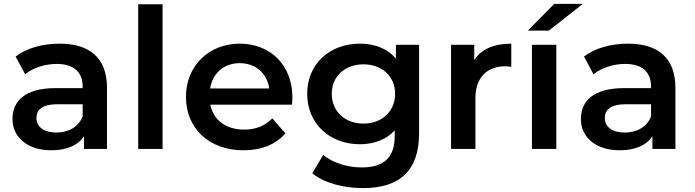

<svg xmlns="http://www.w3.org/2000/svg" viewBox="-20 -764 3563 985"><path d="M286 -540C200 -540 117 -518 60 -474L109 -383C149 -416 211 -436 271 -436C360 -436 404 -393 404 -320V-312H266C104 -312 44 -242 44 -153C44 -60 121 7 243 7C323 7 381 -19 411 -65V0H529V-313C529 -467 440 -540 286 -540ZM269 -84C205 -84 167 -113 167 -158C167 -197 190 -229 275 -229H404V-167C383 -112 330 -84 269 -84Z M689 0H814V-742H689Z M1480 -264C1480 -431 1366 -540 1210 -540C1051 -540 934 -426 934 -267C934 -108 1050 7 1229 7C1321 7 1396 -23 1444 -80L1377 -157C1339 -118 1292 -99 1232 -99C1139 -99 1074 -149 1059 -227H1478C1479 -239 1480 -254 1480 -264ZM1210 -440C1292 -440 1351 -387 1361 -310H1058C1070 -388 1129 -440 1210 -440Z M2011 -534V-463C1967 -516 1901 -540 1826 -540C1673 -540 1556 -438 1556 -283C1556 -128 1673 -24 1826 -24C1898 -24 1961 -47 2005 -95V-67C2005 41 1953 95 1835 95C1761 95 1685 70 1638 31L1582 125C1643 175 1742 201 1842 201C2029 201 2130 113 2130 -81V-534ZM1845 -130C1750 -130 1682 -192 1682 -283C1682 -373 1750 -434 1845 -434C1939 -434 2007 -373 2007 -283C2007 -192 1939 -130 1845 -130Z M2413 -456V-534H2294V0H2419V-259C2419 -368 2479 -424 2574 -424C2583 -424 2592 -423 2603 -421V-540C2514 -540 2449 -512 2413 -456Z M2688 -607H2796L2970 -744H2823ZM2709 0H2834V-534H2709Z M3202 -540C3116 -540 3033 -518 2976 -474L3025 -383C3065 -416 3127 -436 3187 -436C3276 -436 3320 -393 3320 -320V-312H3182C3020 -312 2960 -242 2960 -153C2960 -60 3037 7 3159 7C3239 7 3297 -19 3327 -65V0H3445V-313C3445 -467 3356 -540 3202 -540ZM3185 -84C3121 -84 3083 -113 3083 -158C3083 -197 3106 -229 3191 -229H3320V-167C3299 -112 3246 -84 3185 -84Z"/></svg>

Font: Montserrat Lite SemiBold
Style: Regular
Weight: 600
Designer: Julieta Ulanovsky
Foundry: Julieta Ulanovsky
Version: Version 7.200;PS 007.200;hotconv 1.0.88;makeotf.lib2.5.64775